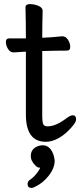

<svg xmlns="http://www.w3.org/2000/svg" viewBox="-20 -671 400 941"><path d="M134.8 250Q114.7 250 115.2 230Q115.2 220.2 123 212.9Q142.1 200.7 157.5 181.9Q172.9 163.1 176.8 150.9Q162.6 150.9 154.8 141.1Q130.9 119.1 130.9 93.5Q130.9 67.9 148.9 54.4Q167 41 189.9 41Q212.9 41 228.5 61Q244.1 81.1 248 116.2Q248 153.3 218 191.2Q188 229 146 247.1Q139.6 250 134.8 250ZM204.1 23.9Q106.9 23.9 106.9 -109.9V-418L46.9 -414.1Q29.8 -414.1 19.3 -431.2Q8.8 -448.2 8.8 -465.6Q8.8 -482.9 25.9 -482.9H106.9Q106.9 -556.2 105 -634.8Q105 -650.9 126.5 -650.9Q147.9 -650.9 168.5 -642.3Q189 -633.8 189 -617.2Q187 -552.2 187 -485.8Q232.9 -487.8 285.2 -493.2Q302.2 -493.2 313.2 -476.1Q324.2 -459 324.2 -440.9Q324.2 -422.9 307.1 -422.9Q259.3 -422.9 187 -420.9V-107.9Q187 -69.8 192.6 -60.8Q198.2 -51.8 213.9 -51.8Q253.9 -51.8 306.2 -91.8Q325.2 -106 336.9 -106Q353 -106 353 -85.9Q353 -65.9 306.2 -22Q253.9 23.9 204.1 23.9Z"/></svg>

Font: LXGW WenKai Screen R
Style: Regular
Weight: 400
Designer: Fontworks Inc.
Version: Version 1.235;May 31, 2022